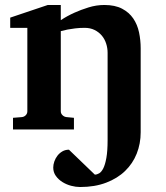

<svg xmlns="http://www.w3.org/2000/svg" viewBox="-20 -520 665 771"><path d="M544.9 11.2Q544.9 56.6 529.1 96.7Q513.2 136.7 482.4 166.5Q451.7 196.3 406.2 213.6Q360.8 231 301.8 231Q284.7 231 265.9 226.1Q247.1 221.2 231 211.2Q214.8 201.2 204.3 186.5Q193.8 171.9 193.8 152.8Q193.8 141.1 198.2 128.4Q202.6 115.7 210.7 105.2Q218.8 94.7 230.5 87.9Q242.2 81.1 256.8 81.1L360.8 181.2Q369.1 181.2 378.2 176Q387.2 170.9 394.8 156Q402.3 141.1 407.2 113.8Q412.1 86.4 412.1 42V-308.1Q412.1 -327.1 406.2 -345.2Q400.4 -363.3 388.7 -377.2Q377 -391.1 359.6 -399.7Q342.3 -408.2 319.8 -408.2Q299.3 -408.2 281.7 -406Q264.2 -403.8 251.5 -401.4Q236.3 -398.4 224.1 -395V-73.2Q224.1 -64 231 -57.4Q237.8 -50.8 247.1 -49.8L276.9 -46.9V0H32.2V-46.9L67.9 -49.8Q77.1 -50.8 83.5 -57.4Q89.8 -64 89.8 -73.2V-408.2H21V-449.2L171.9 -500H224.1V-439Q250 -456.1 279.3 -469.2Q304.2 -480.5 335.4 -490.2Q366.7 -500 398.9 -500Q441.9 -500 470.2 -485.1Q498.5 -470.2 515.1 -445.8Q531.7 -421.4 538.3 -390.1Q544.9 -358.9 544.9 -326.2Z"/></svg>

Font: Charis SIL APac
Style: Bold
Weight: 700
Foundry: SIL International
Version: Version 5.000